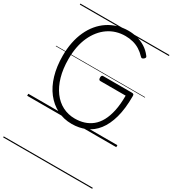

<svg xmlns="http://www.w3.org/2000/svg" viewBox="-306 -1096 1511 1678"><g transform="rotate(30 449.5 -257.5)"><path d="M459 19Q377 19 310 -15.5Q243 -50 194.5 -112.5Q146 -175 120 -263Q94 -351 94 -459Q94 -530 106.5 -593Q119 -656 143.5 -709.5Q168 -763 202.5 -804.5Q237 -846 280.5 -875Q324 -904 375.5 -919.5Q427 -935 484 -935Q531 -935 574.5 -923.5Q618 -912 656.5 -888Q695 -864 726 -824Q734 -815 732.5 -808.5Q731 -802 722 -793Q711 -785 704 -785Q697 -785 688 -795Q661 -824 629.5 -843.5Q598 -863 561.5 -872.5Q525 -882 484 -882Q436 -882 393 -869Q350 -856 313 -830.5Q276 -805 246.5 -768.5Q217 -732 195.5 -685Q174 -638 163 -581Q152 -524 152 -459Q152 -360 174.5 -282Q197 -204 238 -148.5Q279 -93 335.5 -64Q392 -35 459 -35Q509 -35 552 -48.5Q595 -62 630.5 -90.5Q666 -119 691.5 -165.5Q717 -212 731 -277.5Q745 -343 745 -431H489Q481 -431 476.5 -436.5Q472 -442 472 -456Q472 -470 476.5 -475.5Q481 -481 489 -481H779Q792 -481 796.5 -476Q801 -471 801 -458Q801 -331 776 -241Q751 -151 705.5 -93Q660 -35 597 -8Q534 19 459 19ZM0 410H899V420H0ZM0 -20H899V0H0ZM0 -505H899V-500H0ZM0 -930H899V-920H0Z"/></g></svg>

Font: Playwrite DE Grund Guides
Style: Regular
Weight: 400
Designer: Veronika Burian, José Scaglione
Foundry: TypeTogether
Version: Version 1.003